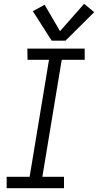

<svg xmlns="http://www.w3.org/2000/svg" viewBox="-20 -991 516 1011"><path d="M15 0H317V-60H203L305 -676H426V-735H124L125 -676H238L136 -60H15ZM252 -777H325L476 -927L423 -971L296 -827L215 -966L153 -932Z"/></svg>

Font: Iosevka Sparkle Light
Style: Italic
Weight: 300
Italic angle: -9°
Designer: Belleve Invis
Foundry: Belleve Invis
Version: Version 4.5.0; ttfautohint (v1.8.3)